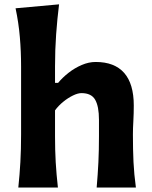

<svg xmlns="http://www.w3.org/2000/svg" viewBox="-20 -846 687 866"><path d="M62.6 0H241.2Q234.5 -59.3 231.3 -114Q228.2 -168.8 228.2 -231.3V-348.3Q243.8 -369.6 265.3 -387Q286.8 -404.5 308.9 -415.2Q331 -426 347.3 -426Q392.3 -426 409.3 -396Q426.4 -366.1 426.4 -305.5V-231.3Q426.4 -168.8 423.8 -114Q421.1 -59.3 416 0H593Q584.8 -59.3 582.1 -115.1Q579.5 -170.9 579.5 -239.5Q579.5 -267.4 581.5 -300.9Q583.4 -334.3 583.4 -370.2Q583.4 -467.7 540.1 -517.1Q496.7 -566.5 411.5 -566.5Q380.2 -566.5 348.6 -552.9Q316.9 -539.3 289.3 -517.7Q261.6 -496 242 -472.1H228.2V-546.2Q228.2 -621.8 233.2 -691.3Q238.2 -760.8 246.4 -826.4L50.2 -808.6Q64 -743.6 69.5 -678.8Q75.1 -614.1 75.1 -546.2V-239.5Q75.1 -170.9 71.9 -115.1Q68.8 -59.3 62.6 0Z"/></svg>

Font: Pinar-VF-FD
Style: Regular
Weight: 300
Designer: Amin Abedi
Version: Version 3.0